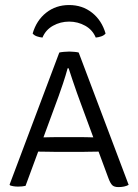

<svg xmlns="http://www.w3.org/2000/svg" viewBox="-20 -756 563 782"><path d="M203 -137.5Q200 -137.5 186.8 -137.8Q173.5 -138 158.2 -138.2Q143 -138.5 135.5 -138.5L84 1Q70.5 4 53.5 4Q34.5 4 21 -1L19 -4L221.5 -542Q226.5 -543.5 240 -544.8Q253.5 -546 262.5 -546Q270.5 -546 283.5 -544.8Q296.5 -543.5 300.5 -542L504 -3Q487.5 6 462.5 6Q445.5 6 437.5 -1.5Q429.5 -9 421.5 -30.5L381.5 -138.5Q375 -138.5 361 -138.2Q347 -138 334.5 -137.8Q322 -137.5 319.5 -137.5ZM219 -365 157 -196.5Q167.5 -197 188 -197.2Q208.5 -197.5 212.5 -197.5H311Q314.5 -197.5 332.2 -197.2Q350 -197 360 -196.5L309.5 -333.5Q302.5 -352 293.2 -378.2Q284 -404.5 275 -431Q266 -457.5 259.5 -478H255.5Q247.5 -448.5 236.5 -415.5Q225.5 -382.5 219 -365ZM410 -619.5Q403.5 -611.5 392.2 -607.8Q381 -604 370 -603Q357 -634.5 327 -651.2Q297 -668 261.5 -668Q226 -668 196 -651.2Q166 -634.5 153 -603Q142 -604 130.8 -607.8Q119.5 -611.5 113 -619.5Q128.5 -673 168 -704.2Q207.5 -735.5 261.5 -735.5Q315.5 -735.5 355 -704.2Q394.5 -673 410 -619.5Z"/></svg>

Font: Signika Negative SC Light
Style: Regular
Weight: 300
Designer: Anna Giedryś
Foundry: Anna Giedryś
Version: Version 2.000; ttfautohint (v1.8.3) -l 8 -r 50 -G 200 -x 9 -